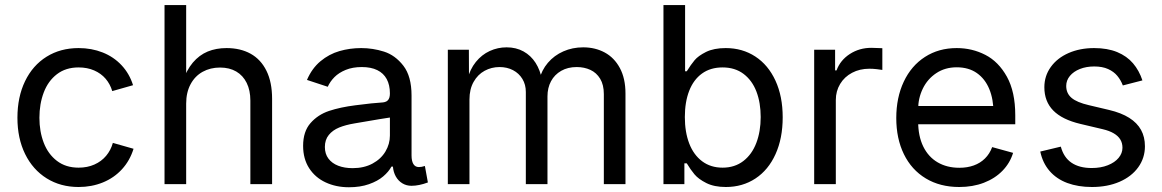

<svg xmlns="http://www.w3.org/2000/svg" viewBox="-20 -748 4721 780"><path d="M50.8 -269.5Q50.8 -354 81.8 -418.2Q112.8 -482.4 169.2 -517.6Q225.6 -552.7 299.3 -552.7Q352.1 -552.7 397 -534.9Q441.9 -517.1 473.9 -482.9Q505.9 -448.7 520.5 -401.9L436 -377.9Q427.7 -406.2 409.2 -428Q390.6 -449.7 362.5 -461.9Q334.5 -474.1 299.3 -474.1Q247.1 -474.1 211.2 -446.5Q175.3 -418.9 157.7 -372.3Q140.1 -325.7 140.1 -269.5Q140.1 -213.9 157.7 -168Q175.3 -122.1 211.2 -94.5Q247.1 -66.9 299.3 -66.9Q335 -66.9 363.5 -79.6Q392.1 -92.3 411.1 -115Q430.2 -137.7 438.5 -167.5L522.5 -143.6Q507.8 -95.7 475.6 -60.5Q443.4 -25.4 397.9 -6.8Q352.5 11.7 299.3 11.7Q226.1 11.7 169.7 -23.4Q113.3 -58.6 82 -122.3Q50.8 -186 50.8 -269.5Z M736.3 0H648.4V-727.5H736.3V-413.6H721.2Q737.3 -462.9 763.4 -493.7Q789.6 -524.4 823.7 -538.6Q857.9 -552.7 900.4 -552.7Q956.5 -552.7 998 -529.8Q1039.6 -506.8 1062.5 -460.4Q1085.4 -414.1 1085.4 -346.7V0H997.1V-339.4Q997.1 -380.9 982.2 -411.1Q967.3 -441.4 939.7 -457.5Q912.1 -473.6 874 -473.6Q834.5 -473.6 803.2 -456.3Q772 -439 754.2 -405.8Q736.3 -372.6 736.3 -327.1Z M1211.4 -155.3Q1211.4 -213.9 1241.5 -248Q1271.5 -282.2 1316.9 -297.4Q1362.3 -312.5 1423.8 -320.3Q1460.4 -325.2 1487.5 -327.9Q1514.6 -330.6 1536.1 -332Q1543.9 -333 1549.6 -335.9Q1555.2 -338.9 1558.8 -344.7Q1562.5 -350.6 1563.5 -359.9Q1564 -362.3 1564 -368.7Q1564 -402.8 1551 -426.8Q1538.1 -450.7 1512.7 -463.1Q1487.3 -475.6 1449.7 -475.6Q1412.6 -475.6 1384.5 -464.1Q1356.4 -452.6 1338.6 -434.6Q1320.8 -416.5 1311.5 -395.5L1227.1 -423.3Q1247.1 -470.2 1282 -499.3Q1316.9 -528.3 1359.1 -540.5Q1401.4 -552.7 1447.3 -552.7Q1494.6 -552.7 1540 -538.3Q1585.4 -523.9 1618.7 -481Q1651.9 -438 1651.9 -359.9V-116.7Q1651.9 -93.8 1659.4 -81.5Q1667 -69.3 1681.6 -69.3Q1688 -69.3 1692.9 -70.3Q1697.8 -71.3 1706.1 -73.7L1718.3 -6.8Q1700.2 0 1683.3 3.4Q1666.5 6.8 1651.9 6.8Q1630.9 6.8 1614.3 -3.4Q1597.7 -13.7 1587.9 -31.2Q1578.1 -48.8 1576.2 -71.3H1570.3Q1559.1 -50.3 1536.6 -31.2Q1514.2 -12.2 1479 0.2Q1443.8 12.7 1397.5 12.7Q1345.2 12.7 1302.7 -7.1Q1260.3 -26.9 1235.8 -64.9Q1211.4 -103 1211.4 -155.3ZM1564 -197.3V-303.2L1576.7 -272.5Q1557.1 -270 1523.4 -264.2Q1489.7 -258.3 1460 -253.4Q1446.3 -251 1439.7 -250Q1433.1 -249 1419.9 -246.6Q1384.3 -240.7 1357.9 -230Q1331.5 -219.2 1315.7 -199.7Q1299.8 -180.2 1299.8 -150.9Q1299.8 -123 1314.2 -103.8Q1328.6 -84.5 1354 -74.7Q1379.4 -64.9 1412.6 -64.9Q1459 -64.9 1493.4 -83.5Q1527.8 -102.1 1545.9 -132.6Q1564 -163.1 1564 -197.3Z M1799.3 -545.9H1884.8L1885.3 -423.8H1878.4Q1889.2 -466.8 1913.1 -496.3Q1937 -525.9 1969.5 -540.8Q2002 -555.7 2038.1 -555.7Q2076.7 -555.7 2106.7 -539.1Q2136.7 -522.5 2155.8 -492.7Q2174.8 -462.9 2182.1 -422.9H2170.4Q2180.2 -462.9 2205.8 -492.9Q2231.4 -522.9 2268.6 -539.3Q2305.7 -555.7 2349.1 -555.7Q2397.9 -555.7 2436.8 -534.7Q2475.6 -513.7 2498.3 -471.4Q2521 -429.2 2521 -368.2V0H2433.1V-365.7Q2433.1 -403.3 2418.2 -428Q2403.3 -452.6 2378.4 -464.1Q2353.5 -475.6 2322.8 -475.6Q2286.6 -475.6 2259.8 -460.2Q2232.9 -444.8 2218.5 -418Q2204.1 -391.1 2204.1 -356.4V0H2116.2V-374.5Q2116.2 -404.3 2102.3 -427.2Q2088.4 -450.2 2064.2 -462.9Q2040 -475.6 2009.3 -475.6Q1976.6 -475.6 1948.7 -460.4Q1920.9 -445.3 1904.1 -415.5Q1887.2 -385.7 1887.2 -343.8V0H1799.3Z M2770 -84.5H2760.3V0H2675.3V-727.5H2763.2V-458.5H2770Q2787.1 -485.8 2801.8 -503.4Q2816.4 -521 2848.1 -536.9Q2879.9 -552.7 2928.2 -552.7Q2996.1 -552.7 3048.6 -518.3Q3101.1 -483.9 3130.4 -420.2Q3159.7 -356.4 3159.7 -271.5Q3159.7 -186 3130.6 -121.8Q3101.6 -57.6 3049.1 -22.9Q2996.6 11.7 2928.7 11.7Q2881.3 11.7 2849.4 -4.4Q2817.4 -20.5 2801.3 -39.8Q2785.2 -59.1 2770 -84.5ZM3070.3 -272.5Q3070.3 -330.6 3053 -376Q3035.6 -421.4 3000.7 -447.8Q2965.8 -474.1 2915.5 -474.1Q2866.2 -474.1 2831.8 -449.2Q2797.4 -424.3 2779.8 -378.9Q2762.2 -333.5 2762.2 -272.5Q2762.2 -211.4 2780 -165Q2797.9 -118.7 2832.5 -92.8Q2867.2 -66.9 2915.5 -66.9Q2964.8 -66.9 2999.8 -93.8Q3034.7 -120.6 3052.5 -167.2Q3070.3 -213.9 3070.3 -272.5Z M3287.6 -545.9H3372.6V-461.9H3378.4Q3393.6 -503.4 3432.4 -528.6Q3471.2 -553.7 3520 -553.7Q3533.7 -553.7 3564.5 -552.2V-463.9Q3557.1 -465.3 3542 -467Q3526.9 -468.8 3511.7 -468.8Q3472.7 -468.8 3441.7 -452.4Q3410.6 -436 3393.1 -407Q3375.5 -377.9 3375.5 -341.8V0H3287.6Z M3621.1 -268.6Q3621.1 -351.6 3651.6 -416.3Q3682.1 -481 3737.8 -516.8Q3793.5 -552.7 3866.7 -552.7Q3929.2 -552.7 3982.9 -525.1Q4036.6 -497.6 4070.6 -436.3Q4104.5 -375 4104.5 -279.8V-243.2H3680.7V-317.4H4057.1L4016.1 -290Q4016.1 -344.7 3999 -386.2Q3981.9 -427.7 3948.5 -451.2Q3915 -474.6 3866.7 -474.6Q3819.3 -474.6 3783.7 -450.9Q3748 -427.2 3729 -388.2Q3710 -349.1 3710 -304.2V-254.9Q3710 -195.3 3730.7 -152.8Q3751.5 -110.4 3789.3 -88.4Q3827.1 -66.4 3877.4 -66.4Q3909.7 -66.4 3936 -75.9Q3962.4 -85.4 3981.4 -104.2Q4000.5 -123 4010.7 -150.4L4095.7 -127Q4083 -85.4 4052.5 -54.2Q4022 -22.9 3977.1 -5.6Q3932.1 11.7 3877 11.7Q3798.8 11.7 3741 -23.2Q3683.1 -58.1 3652.1 -121.6Q3621.1 -185.1 3621.1 -268.6Z M4206.1 -132.3 4289.6 -152.3Q4301.3 -108.4 4333 -86.9Q4364.7 -65.4 4415 -65.4Q4452.1 -65.4 4480.5 -76.7Q4508.8 -87.9 4524.4 -106.7Q4540 -125.5 4540 -147.9Q4540 -167 4531.2 -181.4Q4522.5 -195.8 4504.6 -206.3Q4486.8 -216.8 4460 -223.1L4369.1 -244.6Q4294.9 -262.2 4258.8 -299.1Q4222.7 -335.9 4222.7 -393.6Q4222.7 -439.5 4248.8 -475.8Q4274.9 -512.2 4321 -532.5Q4367.2 -552.7 4424.8 -552.7Q4479 -552.7 4518.6 -536.4Q4558.1 -520 4583 -490.7Q4607.9 -461.4 4621.1 -421.4L4541.5 -400.9Q4533.2 -422.9 4519 -439.9Q4504.9 -457 4481.7 -467.5Q4458.5 -478 4425.3 -478Q4393.1 -478 4367.2 -467.8Q4341.3 -457.5 4326.4 -439.5Q4311.5 -421.4 4311.5 -398.9Q4311.5 -368.7 4333.3 -350.3Q4355 -332 4403.3 -320.8L4485.8 -301.3Q4535.2 -289.6 4567.4 -269.3Q4599.6 -249 4615.5 -220.2Q4631.3 -191.4 4631.3 -153.8Q4631.3 -106.4 4604.2 -68.6Q4577.1 -30.8 4528.1 -9.5Q4479 11.7 4416 11.7Q4359.9 11.7 4315.9 -4.6Q4272 -21 4243.9 -53.5Q4215.8 -85.9 4206.1 -132.3Z"/></svg>

Font: Raveo Variable
Style: Regular
Weight: 400
Designer: Jakub Foglar, Rasmus Andersson (Inter)
Foundry: Jakubfoglar.com
Version: Version 1.000;Glyphs 3.2.3 (3260)